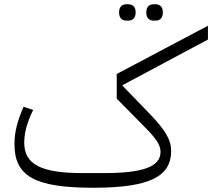

<svg xmlns="http://www.w3.org/2000/svg" viewBox="-20 -871 998 903"><path d="M703 -774H711C732 -774 746 -786 746 -813C746 -839 732 -851 711 -851H703C682 -851 668 -839 668 -813C668 -786 682 -774 703 -774ZM575 -774H583C604 -774 618 -786 618 -813C618 -839 604 -851 583 -851H575C554 -851 540 -839 540 -813C540 -786 554 -774 575 -774ZM419 12C682 12 785 -40 785 -161C785 -213 758 -260 679 -341L557 -467V-471L958 -685V-750L529 -523V-407L673 -261C719 -213 735 -185 735 -157C735 -89 659 -57 469 -57H368C173 -57 94 -98 94 -200C94 -246 107 -295 136 -354L91 -369C62 -304 48 -249 48 -194C48 -42 143 12 419 12Z"/></svg>

Font: IBM Plex Arabic Light
Style: Regular
Weight: 300
Designer: Mike Abbink, Paul van der Laan, Pieter van Rosmalen, Wael Morcos, Khajak Apelian
Foundry: Bold Monday
Version: Version 1.0